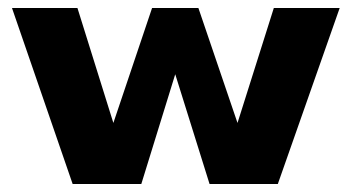

<svg xmlns="http://www.w3.org/2000/svg" viewBox="-20 -461 881 481"><path d="M162 0 10 -441H174L264 -153L361 -441H477L575 -153L666 -441H831L676 0H505L419 -275L334 0Z"/></svg>

Font: Teachers
Style: Regular
Weight: 400
Designer: Alfredo Marco Pradil, Chank Diesel
Version: Version 1.001